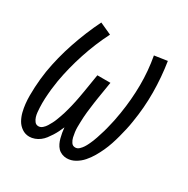

<svg xmlns="http://www.w3.org/2000/svg" viewBox="-130 -654 761 777"><g transform="rotate(30 250.0 -265.0)"><path d="M105 8Q86 8 70.5 -2.5Q55 -13 46 -29Q37 -45 32.5 -63Q28 -81 26 -99.5Q24 -118 24 -137.5Q24 -157 25 -176.5Q26 -196 28 -215.5Q30 -235 33 -254Q45 -326 69.5 -398.5Q94 -471 127 -538L182 -513Q150 -450 127.5 -381.5Q105 -313 93 -245Q92 -234 90 -223.5Q88 -213 87 -202Q86 -191 85 -180Q84 -169 83.5 -158Q83 -147 83 -136.5Q83 -126 83.5 -115.5Q84 -105 85 -94.5Q86 -84 89 -74Q92 -64 98.5 -55.5Q105 -47 116 -47Q126 -47 134.5 -54.5Q143 -62 148.5 -71Q154 -80 159 -89.5Q164 -99 167.5 -108.5Q171 -118 174.5 -127.5Q178 -137 181 -147Q184 -157 186.5 -166.5Q189 -176 191.5 -186Q194 -196 196 -206Q198 -216 200 -225.5Q202 -235 203.5 -245Q205 -255 207 -265L220 -345H281L268 -265Q266 -253 264.5 -241.5Q263 -230 261.5 -218Q260 -206 258.5 -194Q257 -182 256.5 -170.5Q256 -159 255.5 -147Q255 -135 255 -123.5Q255 -112 256.5 -100.5Q258 -89 260.5 -78Q263 -67 269.5 -57Q276 -47 288 -47Q298 -47 306 -54.5Q314 -62 319.5 -70.5Q325 -79 329.5 -88.5Q334 -98 338 -107.5Q342 -117 345 -126.5Q348 -136 351 -145.5Q354 -155 357 -164.5Q360 -174 362 -183.5Q364 -193 366.5 -202.5Q369 -212 371 -222Q373 -232 374.5 -241.5Q376 -251 378 -261Q389 -329 389.5 -396Q390 -463 378 -529L438 -538Q449 -468 449.5 -397Q450 -326 438 -254Q435 -234 430.5 -214.5Q426 -195 421 -176Q416 -157 409.5 -137.5Q403 -118 394.5 -99.5Q386 -81 375.5 -63Q365 -45 351 -29Q337 -13 318.5 -2.5Q300 8 280 8Q268 8 257 3.5Q246 -1 238.5 -9Q231 -17 226 -27.5Q221 -38 218 -49.5Q215 -61 213 -72.5Q211 -84 210 -96Q205 -84 199 -72Q193 -60 186 -49Q179 -38 171 -27.5Q163 -17 152.5 -9Q142 -1 129.5 3.5Q117 8 105 8Z"/></g></svg>

Font: Iosevka Curly Light Oblique
Style: Regular
Weight: 300
Italic angle: -9°
Monospace: yes
Designer: Belleve Invis
Foundry: Belleve Invis
Version: Version 11.1.0; ttfautohint (v1.8.3)